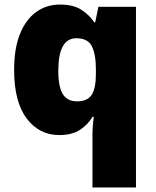

<svg xmlns="http://www.w3.org/2000/svg" viewBox="-20 -583 683 843"><path d="M386 240V11Q386 -9 387.5 -29.5Q389 -50 392 -70H386Q367 -37 332 -13.5Q297 10 240 10Q152 10 97 -63Q42 -136 42 -276Q42 -370 67.5 -433.5Q93 -497 138.5 -530Q184 -563 243 -563Q301 -563 336.5 -540.5Q372 -518 394 -485H398L412 -553H577V240ZM318 -138Q365 -138 383 -167.5Q401 -197 401 -256V-279Q401 -344 383.5 -379.5Q366 -415 315 -415Q275 -415 255.5 -379Q236 -343 236 -273Q236 -201 256 -169.5Q276 -138 318 -138Z"/></svg>

Font: Noto Sans Symbols Black
Style: Regular
Weight: 900
Version: Version 2.002